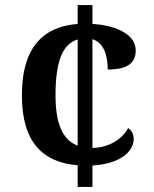

<svg xmlns="http://www.w3.org/2000/svg" viewBox="-20 -734 603 754"><path d="M285 -85V0H343V-84C457 -91 505 -142 505 -188C505 -206 498 -222 483 -231C460 -187 407 -154 343 -153V-580C387 -567 403 -517 403 -461C490 -461 513 -493 513 -537C513 -595 443 -634 343 -640V-714H285V-640C158 -630 66 -558 66 -359C66 -171 152 -96 285 -85ZM285 -579V-162C224 -185 198 -252 198 -360C198 -504 231 -563 285 -579Z"/></svg>

Font: Noto Serif Georgian SemiBold
Style: Regular
Weight: 600
Designer: Monotype Design Team, Akaki Razmadze
Foundry: Google LLC
Version: Version 2.003